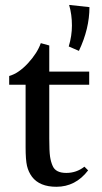

<svg xmlns="http://www.w3.org/2000/svg" viewBox="-20 -732 406 765"><path d="M253.9 -546.9Q266.6 -588.9 266.6 -630.4Q266.6 -674.3 255.4 -712.4L336.4 -703.6Q336.4 -617.7 294.4 -529.3ZM204.6 12.2Q137.7 12.2 107.4 -27.8Q93.3 -46.9 87.6 -71Q82 -95.2 82 -145V-394.5H16.6V-429.2Q53.7 -439.5 91.1 -479.7Q128.4 -520 142.6 -560.1L176.3 -550.8V-446.8H335.4V-394.5H176.3V-180.2Q176.3 -129.9 179.4 -108.4Q182.6 -86.9 189.9 -70.8Q201.7 -43 244.1 -43Q284.7 -43 316.4 -67.9L331.1 -53.2Q281.2 12.2 204.6 12.2Z"/></svg>

Font: Elstob 8pt Medium
Style: Regular
Weight: 500
Designer: Peter S. Baker
Version: Version 1.015